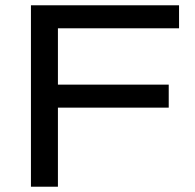

<svg xmlns="http://www.w3.org/2000/svg" viewBox="-20 -706 737 726"><path d="M97 0V-686H657V-599H199V-386H618V-299H199V0Z"/></svg>

Font: Archivo SemiExpanded
Style: Regular
Weight: 400
Width: 6
Designer: Hector Gatti
Foundry: Omnibus-Type
Version: Version 2.001